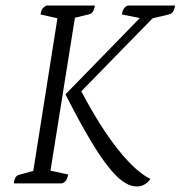

<svg xmlns="http://www.w3.org/2000/svg" viewBox="-20 -661 651 692"><path d="M473 11Q436 11 396 -30.5Q356 -72 311 -147Q266 -222 216 -321L484 -596L419 -609Q423 -634 440 -641H611Q607 -613 589 -609L530 -595L273 -332Q297 -286 326.5 -237Q356 -188 389 -143.5Q422 -99 456 -65.5Q490 -32 522 -16Q514 -4 501.5 3.5Q489 11 473 11ZM30 0Q32 -27 49 -31L100 -45L187 -595L126 -609Q128 -622 132.5 -629Q137 -636 148 -641H322Q318 -614 303 -610L250 -597L162 -46L226 -32Q223 -19 219 -12Q215 -5 204 0Z"/></svg>

Font: Petrona Light
Style: Italic
Weight: 300
Italic angle: -9°
Designer: Ringo R. Seeber
Foundry: Ringo R. Seeber
Version: Version 2.001; ttfautohint (v1.8.3)